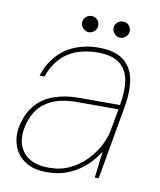

<svg xmlns="http://www.w3.org/2000/svg" viewBox="-76 -697 642 770"><g transform="rotate(10 245.5 -312.0)"><path d="M166 12Q112 12 78.5 -10Q45 -32 31.5 -68Q18 -104 25 -145Q36 -201 65 -236Q94 -271 139.5 -287.5Q185 -304 242 -304H409Q420 -363 412.5 -406Q405 -449 374.5 -472.5Q344 -496 286 -496Q213 -496 164 -464Q115 -432 91 -364H71Q88 -417 120 -450.5Q152 -484 194.5 -500Q237 -516 284 -516Q353 -516 388 -488Q423 -460 431.5 -412.5Q440 -365 430 -307L376 0H360L373 -108Q365 -94 348.5 -74Q332 -54 307 -34.5Q282 -15 247.5 -1.5Q213 12 166 12ZM173 -7Q220 -7 257.5 -25.5Q295 -44 323 -73Q351 -102 368 -135Q385 -168 390 -197L406 -286H240Q175 -286 135 -267Q95 -248 74.5 -216.5Q54 -185 47 -145Q36 -85 68 -46Q100 -7 173 -7ZM235 -570Q222 -570 212 -580Q202 -590 202 -603Q202 -617 212 -626.5Q222 -636 235 -636Q249 -636 258.5 -626.5Q268 -617 268 -603Q268 -590 258.5 -580Q249 -570 235 -570ZM363 -570Q350 -570 340 -580Q330 -590 330 -603Q330 -617 340 -626.5Q350 -636 363 -636Q377 -636 386.5 -626.5Q396 -617 396 -603Q396 -590 386.5 -580Q377 -570 363 -570Z"/></g></svg>

Font: DM Sans Thin
Style: Italic
Weight: 250
Italic angle: -10°
Designer: Colophon Foundry, Jonny Pinhorn
Foundry: Colophon Foundry
Version: Version 4.004;gftools[0.9.30]